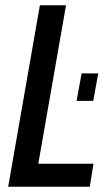

<svg xmlns="http://www.w3.org/2000/svg" viewBox="-20 -707 417 727"><path d="M11 0 131 -687H230L125 -87H334L320 0ZM270 -325 289 -429H352L333 -325Z"/></svg>

Font: Archivo ExtraCondensed Medium
Style: Italic
Weight: 500
Width: 2
Italic angle: -10°
Designer: Hector Gatti
Foundry: Omnibus-Type
Version: Version 2.001